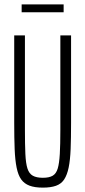

<svg xmlns="http://www.w3.org/2000/svg" viewBox="-20 -850 390 878"><path d="M176 8Q139 8 115 -1Q91 -10 77 -29.5Q63 -49 56 -83.5Q49 -118 47 -168.5Q45 -219 45 -289V-688H94V-257Q94 -189 96 -146Q98 -103 105.5 -79.5Q113 -56 130 -46.5Q147 -37 176 -37Q205 -37 221 -46.5Q237 -56 244 -79.5Q251 -103 253.5 -146Q256 -189 256 -257V-688H305V-289Q305 -219 303 -168.5Q301 -118 294 -84Q287 -50 273.5 -29.5Q260 -9 236 -0.5Q212 8 176 8ZM79 -794V-830H271V-794Z"/></svg>

Font: Saira UltraCondensed Light
Style: Regular
Weight: 300
Width: 1
Designer: Hector Gatti with collaboration of the Omnibus-Type team
Foundry: Omnibus-Type
Version: Version 1.101